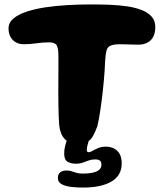

<svg xmlns="http://www.w3.org/2000/svg" viewBox="-20 -622 742 866"><path d="M354 224Q326.5 224 300.8 221Q275 218 258 208.8Q241 199.5 241 181Q241 163 252.2 155Q263.5 147 279.5 147Q293 147 303.2 150.5Q313.5 154 324.8 157.5Q336 161 353.5 161Q378.5 161 397.5 157Q416.5 153 427 144Q437.5 135 437.5 121.5Q437.5 107.5 430.5 102.2Q423.5 97 409 97Q393.5 97 380 101.8Q366.5 106.5 353 111.5Q339.5 116.5 322.5 116.5Q301.5 116.5 285.5 108Q269.5 99.5 269.5 70Q269.5 57.5 272.2 43.5Q275 29.5 279.5 17Q280.5 15 281 12.5Q276 9.5 272 5Q251.5 -16 247 -58Q245.5 -73 244.8 -95.5Q244 -118 243.5 -145Q243 -172 243 -201.8Q243 -231.5 243.2 -261.2Q243.5 -291 243.5 -319V-369Q243.5 -404 235.8 -417.5Q228 -431 201 -431Q172.5 -431 144.5 -426.8Q116.5 -422.5 87.5 -422.5Q67.5 -422.5 52 -430.8Q36.5 -439 27.5 -455.2Q18.5 -471.5 18.5 -493.5Q18.5 -519.5 40 -538Q61.5 -556.5 98.8 -569Q136 -581.5 183.8 -588.8Q231.5 -596 284.5 -599Q337.5 -602 389.5 -602Q431.5 -602 473.5 -600.5Q515.5 -599 552.8 -593.5Q590 -588 618.5 -577Q647 -566 663.8 -547.2Q680.5 -528.5 680.5 -500Q680.5 -474.5 671.5 -456.8Q662.5 -439 645.2 -429.8Q628 -420.5 602.5 -420.5Q575 -420.5 560 -421.5Q545 -422.5 523.5 -422.5Q493 -422.5 478.8 -416.2Q464.5 -410 460.2 -393.2Q456 -376.5 454 -345Q453.5 -325.5 452 -304Q450.5 -282.5 448.5 -259.8Q446.5 -237 444 -213.8Q441.5 -190.5 438.5 -168Q435.5 -145.5 432.5 -124.8Q429.5 -104 426 -85.5Q422.5 -67 419 -52.5Q408.5 -24 398.5 -7Q390.5 6.5 380 14Q378.5 19 377 25Q371.5 40.5 371.5 54Q371.5 64.5 379.5 64.5Q387.5 64.5 397.8 58.2Q408 52 422.8 45.8Q437.5 39.5 458.5 39.5Q476.5 39.5 492.8 47Q509 54.5 519 71.2Q529 88 529 115Q529 169.5 482.8 196.8Q436.5 224 354 224Z"/></svg>

Font: Gluten Thin SemiBold
Style: Regular
Weight: 600
Version: Version 1.300